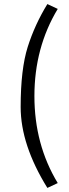

<svg xmlns="http://www.w3.org/2000/svg" viewBox="-20 -752 343 948"><path d="M213.9 -731.9 265.1 -708Q149.9 -517.1 149.9 -277.6Q149.9 -38.1 265.1 151.9L213.9 175.8Q82 -37.1 82 -223.6Q82 -410.2 116.9 -520.5Q151.9 -630.9 213.9 -731.9Z"/></svg>

Font: SourceSansPro-Regular
Style: Regular
Weight: 400
Designer: Paul D. Hunt
Foundry: Adobe Systems Incorporated
Version: Version 1.050;PS Version 1.000;hotconv 1.0.70;makeotf.lib2.5